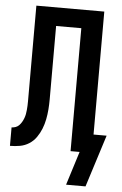

<svg xmlns="http://www.w3.org/2000/svg" viewBox="-60 -777 630 994"><g transform="rotate(5 254.5 -280.0)"><path d="M423 175H322L377 0H330V-639H199V-312Q199 -311 199 -310.5Q199 -310 199 -309Q199 -283 199 -257Q199 -231 197 -205Q195 -179 190 -153.5Q185 -128 175.5 -104Q166 -80 151 -58.5Q136 -37 114 -23Q92 -9 66.5 -4.5Q41 0 15 0V-96Q26 -96 36.5 -100Q47 -104 54.5 -112Q62 -120 67.5 -129.5Q73 -139 77 -149.5Q81 -160 83 -171Q85 -182 86 -193Q87 -204 87.5 -215Q88 -226 88 -237Q88 -256 88 -275.5Q88 -295 88 -315V-735H441V-96H509Z"/></g></svg>

Font: Iosevka SS04
Style: Bold
Weight: 700
Monospace: yes
Designer: Belleve Invis
Foundry: Belleve Invis
Version: Version 19.0.0; ttfautohint (v1.8.4)